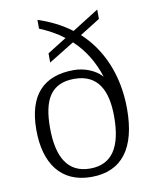

<svg xmlns="http://www.w3.org/2000/svg" viewBox="-86 -827 728 902"><g transform="rotate(-10 278.0 -375.5)"><path d="M277 10C424 10 497 -90 497 -276C497 -437 439 -568 344 -655L440 -715V-760L313 -680C266 -716 212 -742 155 -761V-719C198 -701 237 -680 270 -654L179 -597V-553L301 -628C355 -578 392 -516 415 -444C383 -480 330 -499 282 -499C136 -499 60 -417 60 -252C60 -94 131 10 277 10ZM278 -30C172 -30 125 -110 125 -251C125 -381 163 -458 277 -458C391 -458 431 -374 431 -251C431 -108 384 -30 278 -30Z"/></g></svg>

Font: Noto Serif Georgian Light
Style: Regular
Weight: 300
Designer: Monotype Design Team, Akaki Razmadze
Foundry: Google LLC
Version: Version 2.003